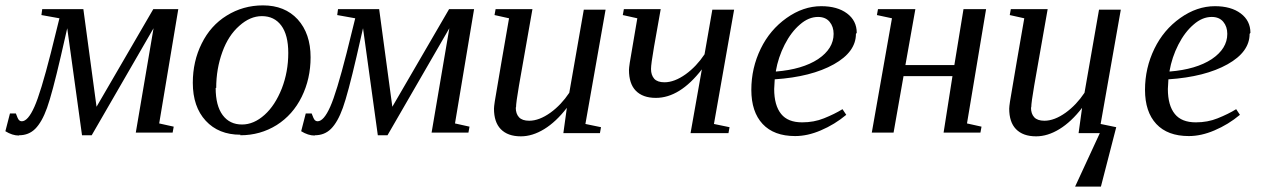

<svg xmlns="http://www.w3.org/2000/svg" viewBox="-50 -493 4692 714"><path d="M21 10 20 11Q-4 11 -30 -5L-13 -71H9Q16 -51 21 -46Q25 -42 31 -42Q54 -42 78 -96Q101 -147 139 -296L171 -425L104 -437L107 -459H260L309 -96L520 -459H613L542 -34L596 -22L592 0H455L521 -388L291 10H255L200 -388L176 -283Q144 -145 125 -92Q106 -39 81 -14Q57 10 21 10Z M754 -166H752Q752 -100 778 -65Q804 -30 850 -30Q894 -30 934 -66Q973 -101 998 -164Q1022 -226 1022 -296Q1022 -363 996 -398Q970 -433 924 -433Q880 -433 840 -397Q799 -361 777 -300Q754 -237 754 -166ZM844 10V8Q763 8 715 -44Q667 -96 667 -185Q667 -265 700 -331Q733 -398 793 -435Q854 -473 928 -473Q1009 -473 1057 -421Q1105 -368 1105 -280Q1105 -200 1072 -133Q1039 -66 979 -28Q918 10 844 10Z M1121 10 1120 11Q1096 11 1070 -5L1087 -71H1109Q1116 -51 1121 -46Q1125 -42 1131 -42Q1154 -42 1178 -96Q1201 -147 1239 -296L1271 -425L1204 -437L1207 -459H1360L1409 -96L1620 -459H1713L1642 -34L1696 -22L1692 0H1555L1621 -388L1391 10H1355L1300 -388L1276 -283Q1244 -145 1225 -92Q1206 -39 1181 -14Q1157 10 1121 10Z M1869 -94 1868 -93Q1868 -70 1880 -57Q1892 -44 1918 -44Q1955 -44 1997 -74Q2037 -103 2067 -148L2121 -457H2202L2127 -32L2185 -20L2181 2H2045L2058 -92Q2018 -40 1974 -13Q1930 14 1887 14Q1838 14 1812 -13Q1787 -39 1787 -89Q1787 -96 1790 -116Q1791 -121 1796.5 -154.5Q1802 -188 1815.5 -266.5Q1829 -345 1843 -425L1789 -437L1793 -459H1930L1880 -175Q1869 -111 1869 -94Z M2371 -237V-236Q2371 -214 2383 -200Q2395 -187 2421 -187Q2458 -187 2500 -217Q2540 -246 2570 -291L2599 -457H2680L2605 -32L2663 -20L2659 2H2518L2560 -235Q2478 -129 2389 -129Q2340 -129 2314 -156Q2289 -182 2289 -233Q2289 -240 2292 -260Q2299 -303 2320 -425L2266 -437L2270 -459H2407L2382 -318Q2371 -254 2371 -237Z M3136 -371 3133 -367Q3133 -300 3051 -254Q2967 -207 2831 -198L2829 -162Q2829 -101 2855 -69Q2880 -38 2933 -38Q2977 -38 3014 -53Q3054 -69 3083 -87L3097 -66Q3054 -30 3002 -8Q2953 13 2907 13Q2828 13 2786 -32Q2744 -77 2744 -159Q2744 -240 2779 -312Q2813 -382 2875 -426Q2937 -470 3004 -470Q3064 -470 3100 -443Q3136 -416 3136 -371ZM2835 -228 2836 -227Q2934 -235 2992 -273Q3050 -312 3050 -367Q3050 -394 3035 -412Q3020 -430 2992 -430Q2957 -430 2925 -402Q2892 -374 2868 -327Q2844 -280 2835 -228Z M3617 -459 3546 -34 3600 -22 3596 0H3459L3492 -210H3310L3273 0H3192L3267 -425L3211 -437L3215 -459H3354L3317 -251H3499L3533 -459Z M3785 -94 3784 -93Q3784 -70 3796 -57Q3808 -44 3834 -44Q3871 -44 3913 -74Q3953 -103 3983 -148L4037 -457H4118L4043 -32L4101 -20L4044 201H3948L4040 2H3961L3974 -92Q3934 -40 3890 -13Q3846 14 3803 14Q3754 14 3728 -13Q3703 -39 3703 -89Q3703 -96 3706 -116Q3707 -121 3712.5 -154.5Q3718 -188 3731.5 -266.5Q3745 -345 3759 -425L3705 -437L3709 -459H3846L3796 -175Q3785 -111 3785 -94Z M4600 -371 4597 -367Q4597 -300 4515 -254Q4431 -207 4295 -198L4293 -162Q4293 -101 4319 -69Q4344 -38 4397 -38Q4441 -38 4478 -53Q4518 -69 4547 -87L4561 -66Q4518 -30 4466 -8Q4417 13 4371 13Q4292 13 4250 -32Q4208 -77 4208 -159Q4208 -240 4243 -312Q4277 -382 4339 -426Q4401 -470 4468 -470Q4528 -470 4564 -443Q4600 -416 4600 -371ZM4299 -228 4300 -227Q4398 -235 4456 -273Q4514 -312 4514 -367Q4514 -394 4499 -412Q4484 -430 4456 -430Q4421 -430 4389 -402Q4356 -374 4332 -327Q4308 -280 4299 -228Z"/></svg>

Font: Libra Serif Modern
Style: Italic
Weight: 400
Italic angle: -12°
Designer: Stefan Peev, Context Ltd
Foundry: Stefan Peev, Context Ltd
Version: Version 1.000